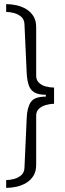

<svg xmlns="http://www.w3.org/2000/svg" viewBox="-20 -755 318 934"><path d="M10 -735Q34 -735 59.5 -729.5Q85 -724 107 -711Q129 -698 142.5 -676.5Q156 -655 156 -623V-386Q156 -366 169 -353Q182 -340 202.5 -334.5Q223 -329 243 -329V-250Q223 -250 202.5 -244Q182 -238 169 -225.5Q156 -213 156 -193V47Q156 79 142.5 100.5Q129 122 107 135Q85 148 59.5 153.5Q34 159 10 159V121Q26 121 46.5 116Q67 111 82.5 98Q98 85 99 62L110 -182Q112 -231 129.5 -258Q147 -285 203 -285V-294Q166 -294 146.5 -306Q127 -318 119.5 -341.5Q112 -365 110 -397L99 -638Q98 -661 82.5 -674Q67 -687 46.5 -692Q26 -697 10 -697Z"/></svg>

Font: Archivo Expanded Thin
Style: Regular
Weight: 250
Width: 7
Designer: Hector Gatti
Foundry: Omnibus-Type
Version: Version 2.001